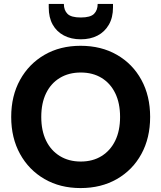

<svg xmlns="http://www.w3.org/2000/svg" viewBox="-20 -945 821 977"><path d="M390 12Q286 12 206.5 -34Q127 -80 82 -161.5Q37 -243 37 -350Q37 -457 82 -538.5Q127 -620 206.5 -666Q286 -712 390 -712Q495 -712 575 -666Q655 -620 699.5 -538.5Q744 -457 744 -350Q744 -243 699.5 -161.5Q655 -80 575 -34Q495 12 390 12ZM391 -123Q452 -123 497 -151Q542 -179 566.5 -229.5Q591 -280 591 -350Q591 -420 566.5 -470.5Q542 -521 497 -548.5Q452 -576 391 -576Q330 -576 284.5 -548.5Q239 -521 214.5 -470.5Q190 -420 190 -350Q190 -280 214.5 -229.5Q239 -179 284.5 -151Q330 -123 391 -123ZM391 -745Q342 -745 305 -764.5Q268 -784 248 -820Q228 -856 228 -907V-925H305Q305 -893 323.5 -874.5Q342 -856 391 -856Q440 -856 458.5 -874.5Q477 -893 477 -925H555V-907Q555 -856 534 -819.5Q513 -783 476.5 -764Q440 -745 391 -745Z"/></svg>

Font: DM Sans 36pt Black
Style: Regular
Weight: 900
Designer: Colophon Foundry, Jonny Pinhorn
Foundry: Colophon Foundry
Version: Version 4.004;gftools[0.9.30]